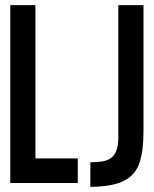

<svg xmlns="http://www.w3.org/2000/svg" viewBox="-20 -713 600 748"><path d="M20 0V-693H118V-96H283V0ZM332 15V-81Q355 -81 374.5 -83.5Q394 -86 409 -95Q424 -104 432.5 -124Q441 -144 441 -179V-693H539V-200Q539 -126 523.5 -79Q508 -32 464 -9Q420 14 332 15Z"/></svg>

Font: Ubuntu Sans Mono
Style: Bold
Weight: 700
Monospace: yes
Designer: Dalton Maag Ltd
Foundry: Dalton Maag Ltd
Version: Version 1.006